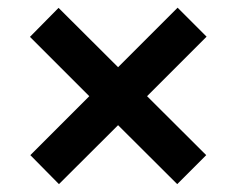

<svg xmlns="http://www.w3.org/2000/svg" viewBox="-20 -614 616 500"><path d="M133.5 -134.5 59 -210 212.5 -363.5 58 -518 132.5 -593.5 287.5 -439 442.5 -594 518 -518.5 363 -363.5 517 -210 441.5 -134.5 287.5 -288Z"/></svg>

Font: Public Sans
Style: Bold
Weight: 700
Designer: The Public Sans project authors (U.S. Web Design System). Libre Franklin designed by Pablo Impallari and Rodrigo Fuenzal
Version: Version 1.008; ttfautohint (v1.8.1) -l 8 -r 50 -G 200 -x 14 